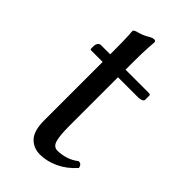

<svg xmlns="http://www.w3.org/2000/svg" viewBox="-191 -645 699 699"><g transform="rotate(45 159.0 -295.5)"><path d="M42 -439H88Q88 -481 87.5 -503Q87 -525 86.5 -534.5Q86 -544 85.5 -547.5Q85 -551 85 -555Q85 -560 91.5 -563Q98 -566 107 -568Q117 -571 125 -574.5Q133 -578 141 -583Q155 -591 163 -591Q171 -591 171 -583Q171 -583 169 -555Q167 -527 167 -478V-439H287Q295 -439 295 -433V-413Q295 -406 287 -403Q279 -400 271 -400H167V-147Q167 -101 173.5 -78Q180 -55 200 -55Q220 -55 241.5 -61.5Q263 -68 282 -83Q297 -83 300 -66Q271 -33 235.5 -16.5Q200 0 165 0Q131 0 109.5 -23Q88 -46 88 -99V-400H29Q24 -400 24 -406V-419Q24 -425 28 -432Q32 -439 42 -439Z"/></g></svg>

Font: Pochaevsk
Style: Regular
Weight: 400
Version: Version 1.210; ttfautohint (v1.8.4.7-5d5b)